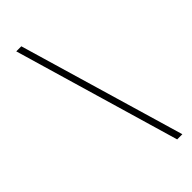

<svg xmlns="http://www.w3.org/2000/svg" viewBox="-303 -827 1047 1047"><g transform="rotate(-45 220.5 -303.0)"><path d="M366.5 177 85.5 -783H124.5L406.5 177Z"/></g></svg>

Font: Merriweather 144pt
Style: Bold Italic
Weight: 700
Italic angle: -7.8°
Version: Version 2.101